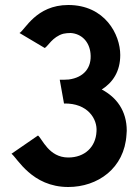

<svg xmlns="http://www.w3.org/2000/svg" viewBox="-20 -735 560 768"><path d="M219 -416 236 -321C331 -323 370 -259 366 -209C363 -147 319 -105 253 -105C175 -105 149 -180 132 -193L26 -120C49 -103 107 13 253 13C370 13 478 -61 486 -197C486 -202 487 -207 487 -212C487 -292 446 -346 387 -377C431 -405 461 -449 461 -515C461 -597 400 -715 253 -715C124 -715 80 -615 58 -603L159 -543C171 -549 190 -588 233 -600C242 -602 252 -603 263 -603C306 -600 337 -569 342 -522C348 -464 315 -425 255 -417C243 -416 232 -416 219 -416Z"/></svg>

Font: Bluebird
Style: Nrw
Weight: 400
Designer: Jasper
Foundry: Cannot Into Space Fonts
Version: Version 0.98